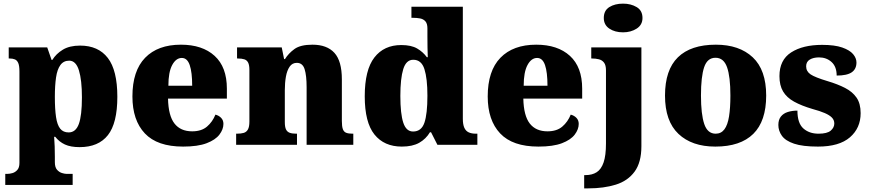

<svg xmlns="http://www.w3.org/2000/svg" viewBox="-20 -797 4782 1057"><path d="M9 221V160H24Q33 160 48 156Q63 152 75 139Q87 126 87 100V-403Q87 -435 80.5 -450Q74 -465 62 -470Q50 -475 33 -475H28V-536H240L264 -467H268Q289 -501 326 -523.5Q363 -546 421 -546Q521 -546 573.5 -478Q626 -410 626 -264Q626 -119 574 -53Q522 13 418 13Q369 13 337.5 -1.5Q306 -16 284 -44H278Q280 -19 281 8.5Q282 36 282 66V96Q282 124 294 137.5Q306 151 321 155.5Q336 160 344 160H380V221ZM358 -68Q397 -68 414 -114.5Q431 -161 431 -261Q431 -356 414.5 -409.5Q398 -463 361 -463Q330 -463 312.5 -439Q295 -415 288.5 -370.5Q282 -326 282 -264Q282 -196 288.5 -152.5Q295 -109 311.5 -88.5Q328 -68 358 -68Z M988 10Q846 10 777.5 -62.5Q709 -135 709 -266Q709 -407 779 -479Q849 -551 976 -551Q1094 -551 1161.5 -489.5Q1229 -428 1229 -309V-254H905Q907 -160 940.5 -117Q974 -74 1038 -74Q1089 -74 1119.5 -100Q1150 -126 1166 -166Q1185 -161 1197.5 -148Q1210 -135 1210 -115Q1210 -85 1188 -56Q1166 -27 1117.5 -8.5Q1069 10 988 10ZM1038 -325Q1038 -399 1024.5 -438.5Q1011 -478 981 -478Q949 -478 928 -439Q907 -400 907 -325Z M1280 0V-61H1284Q1307 -61 1322 -65.5Q1337 -70 1345 -84.5Q1353 -99 1353 -128V-412Q1353 -439 1346 -452.5Q1339 -466 1325 -470.5Q1311 -475 1289 -475H1285V-536H1531L1544 -472H1549Q1568 -503 1601 -527Q1634 -551 1700 -551Q1780 -551 1821 -506Q1862 -461 1862 -360V-131Q1862 -101 1867.5 -86Q1873 -71 1886 -66Q1899 -61 1921 -61H1925V0H1668V-317Q1668 -381 1657 -416Q1646 -451 1614 -451Q1589 -451 1574.5 -430Q1560 -409 1554 -375Q1548 -341 1548 -301V-125Q1548 -98 1554.5 -84.5Q1561 -71 1575 -66Q1589 -61 1611 -61H1615V0Z M2192 10Q2095 10 2041.5 -56.5Q1988 -123 1988 -267Q1988 -412 2041 -480.5Q2094 -549 2189 -549Q2244 -549 2276.5 -530Q2309 -511 2330 -482H2335Q2334 -505 2333.5 -536Q2333 -567 2333 -596V-641Q2333 -667 2322 -679.5Q2311 -692 2293 -695.5Q2275 -699 2253 -699H2245V-760H2528V-143Q2528 -112 2536 -94Q2544 -76 2560 -68.5Q2576 -61 2600 -61H2608V0H2388L2353 -69H2347Q2325 -32 2288 -11Q2251 10 2192 10ZM2254 -73Q2300 -73 2316.5 -121.5Q2333 -170 2333 -270Q2333 -365 2316.5 -416.5Q2300 -468 2255 -468Q2216 -468 2200 -416.5Q2184 -365 2184 -269Q2184 -171 2200 -122Q2216 -73 2254 -73Z M2944 10Q2802 10 2733.5 -62.5Q2665 -135 2665 -266Q2665 -407 2735 -479Q2805 -551 2932 -551Q3050 -551 3117.5 -489.5Q3185 -428 3185 -309V-254H2861Q2863 -160 2896.5 -117Q2930 -74 2994 -74Q3045 -74 3075.5 -100Q3106 -126 3122 -166Q3141 -161 3153.5 -148Q3166 -135 3166 -115Q3166 -85 3144 -56Q3122 -27 3073.5 -8.5Q3025 10 2944 10ZM2994 -325Q2994 -399 2980.5 -438.5Q2967 -478 2937 -478Q2905 -478 2884 -439Q2863 -400 2863 -325Z M3196 240V167H3203Q3240 167 3265 151Q3290 135 3303 97Q3316 59 3316 -7V-410Q3316 -438 3305.5 -452Q3295 -466 3277.5 -470.5Q3260 -475 3239 -475H3235V-536H3511V8Q3511 97 3473.5 148Q3436 199 3370 219.5Q3304 240 3219 240ZM3410 -619Q3365 -619 3334.5 -639.5Q3304 -660 3304 -698Q3304 -739 3334.5 -758Q3365 -777 3410 -777Q3453 -777 3485 -758Q3517 -739 3517 -698Q3517 -660 3485 -639.5Q3453 -619 3410 -619Z M3918 10Q3789 10 3715 -60Q3641 -130 3641 -271Q3641 -412 3712 -481.5Q3783 -551 3921 -551Q4050 -551 4124 -481.5Q4198 -412 4198 -271Q4198 -130 4127 -60Q4056 10 3918 10ZM3920 -61Q3950 -61 3968 -85Q3986 -109 3993.5 -156Q4001 -203 4001 -271Q4001 -375 3982.5 -427Q3964 -479 3919 -479Q3874 -479 3856.5 -427Q3839 -375 3839 -271Q3839 -168 3857 -114.5Q3875 -61 3920 -61Z M4483 10Q4399 10 4351.5 -6Q4304 -22 4284.5 -49.5Q4265 -77 4265 -109Q4265 -138 4279 -155.5Q4293 -173 4317 -180.5Q4341 -188 4370 -188Q4370 -119 4402.5 -90Q4435 -61 4486 -61Q4534 -61 4553.5 -78Q4573 -95 4573 -117Q4573 -136 4560 -149.5Q4547 -163 4520.5 -174.5Q4494 -186 4453 -197Q4392 -215 4351.5 -237.5Q4311 -260 4291 -293.5Q4271 -327 4271 -378Q4271 -467 4335.5 -508.5Q4400 -550 4506 -550Q4575 -550 4616.5 -535.5Q4658 -521 4676.5 -499Q4695 -477 4695 -453Q4695 -417 4669 -399Q4643 -381 4586 -381Q4586 -430 4558 -455.5Q4530 -481 4489 -481Q4458 -481 4438 -469Q4418 -457 4418 -432Q4418 -404 4442.5 -387.5Q4467 -371 4537 -350Q4591 -334 4632 -313Q4673 -292 4695.5 -259.5Q4718 -227 4718 -174Q4718 -92 4659 -41Q4600 10 4483 10Z"/></svg>

Font: Noto Rashi Hebrew Black
Style: Regular
Weight: 900
Version: Version 1.006